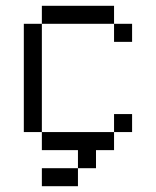

<svg xmlns="http://www.w3.org/2000/svg" viewBox="-20 -520 540 665"><path d="M437.5 -62.5V-125H375V-62.5H125V0H250V62.5H125V125H250V62.5H312.5V0H375V-62.5ZM437.5 -375V-437.5H375V-375ZM125 -62.5Q125 -62.5 125 -437.5H62.5Q62.5 -437.5 62.5 -62.5ZM125 -437.5H375V-500H125Z"/></svg>

Font: CalcUnifontExMono
Style: Regular
Weight: 500
Version: Version 15.0.06